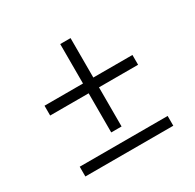

<svg xmlns="http://www.w3.org/2000/svg" viewBox="-116 -642 759 747"><g transform="rotate(-30 263.5 -268.5)"><path d="M285.2 -338.9H460.9V-294.9H285.2V-119.1H238.8V-294.9H65.9V-338.9H238.8V-516.1H285.2ZM460.9 -64.9V-21H65.9V-64.9Z"/></g></svg>

Font: Linux Libertine Display
Style: Regular
Weight: 400
Designer: Philipp H. Poll
Foundry: Philipp H. Poll
Version: Version 5.0.9